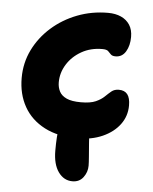

<svg xmlns="http://www.w3.org/2000/svg" viewBox="-51 -562 633 794"><g transform="rotate(5 265.0 -165.5)"><path d="M279 187.8Q243.2 187.8 220.5 155.9Q197.8 124 197.8 67.4Q197.8 7 204 -27.3Q210.2 -61.6 223.5 -76Q236.8 -90.4 257.2 -90.4Q289.4 -90.4 310.6 -74.8Q331.8 -59.2 331.8 -20.4Q331.8 -3.4 334 24.7Q336.2 52.8 338.3 79.1Q340.4 105.4 340.4 117.8Q340.4 144.4 324.2 166.1Q308 187.8 279 187.8ZM285 9Q203.6 9 147.3 -20.3Q91 -49.6 62 -101.1Q33 -152.6 33 -220Q33 -282.8 59.5 -336.8Q86 -390.8 132.3 -431.9Q178.6 -473 238.5 -496Q298.4 -519 366 -519Q396.6 -519 419.7 -508.6Q442.8 -498.2 455.9 -478.1Q469 -458 469 -428Q469 -392 454.1 -367.2Q439.2 -342.4 411.8 -342.4Q397.8 -342.4 391.7 -349Q385.6 -355.6 379.2 -361.7Q372.8 -367.8 355 -367.8Q306.8 -367.8 268.9 -346.3Q231 -324.8 209.2 -289.9Q187.4 -255 187.4 -215Q187.4 -194.2 196.1 -177.3Q204.8 -160.4 226.1 -150.6Q247.4 -140.8 285.8 -140.8Q325.2 -140.8 347.2 -150.7Q369.2 -160.6 382.3 -173.4Q395.4 -186.2 407.4 -196.1Q419.4 -206 438 -206Q461.8 -206 473.5 -191Q485.2 -176 485.2 -145Q485.2 -100.6 459.5 -66Q433.8 -31.4 388.5 -11.2Q343.2 9 285 9Z"/></g></svg>

Font: Shantell Sans Light
Style: Regular
Weight: 300
Designer: Stephen Nixon, Anya Danilova, Shantell Martin
Foundry: Arrow Type
Version: Version 1.011;[c5ecc13dd]